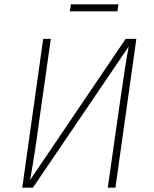

<svg xmlns="http://www.w3.org/2000/svg" viewBox="-20 -860 705 880"><path d="M518 -808H300L305 -840H523ZM605 -682 509 0H474L529 -386Q555 -570 570 -647L131 0H82L178 -682H213L158 -295Q141 -164 118 -35L556 -682Z"/></svg>

Font: Fira Sans UltraLight
Style: Italic
Weight: 200
Italic angle: -8°
Designer: Carrois Corporate & Edenspiekermann AG
Foundry: Carrois Corporate GbR & Edenspiekermann AG
Version: Version 4.203;PS 004.203;hotconv 1.0.88;makeotf.lib2.5.64775